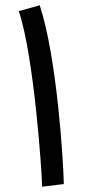

<svg xmlns="http://www.w3.org/2000/svg" viewBox="-20 -701 320 725"><path d="M221 -6C219 -102 194 -488 130 -681L51 -659C109 -487 139 -42 139 4Z"/></svg>

Font: Noto Sans Arabic UI
Style: Regular
Weight: 400
Designer: Monotype Design Team, Nadine Chahine and Nizar Qandah
Foundry: Monotype Imaging Inc.
Version: Version 2.010